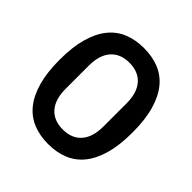

<svg xmlns="http://www.w3.org/2000/svg" viewBox="-190 -860 1021 1021"><g transform="rotate(45 321.0 -349.0)"><path d="M321 12Q258 12 207.5 -8.5Q157 -29 121.5 -72.5Q86 -116 66.5 -184.5Q47 -253 47 -349Q47 -445 66.5 -513.5Q86 -582 121.5 -625.5Q157 -669 207.5 -689.5Q258 -710 321 -710Q384 -710 434.5 -689.5Q485 -669 520.5 -625.5Q556 -582 575.5 -513.5Q595 -445 595 -349Q595 -253 575.5 -184.5Q556 -116 520.5 -72.5Q485 -29 434.5 -8.5Q384 12 321 12ZM321 -98Q389 -98 426 -140.5Q463 -183 463 -262V-436Q463 -515 426 -557.5Q389 -600 321 -600Q253 -600 216 -557.5Q179 -515 179 -436V-262Q179 -183 216 -140.5Q253 -98 321 -98Z"/></g></svg>

Font: IBM Plex Sans Condensed SemiBold
Style: Regular
Weight: 600
Width: 3
Designer: Mike Abbink, Paul van der Laan, Pieter van Rosmalen
Foundry: Bold Monday
Version: Version 1.3